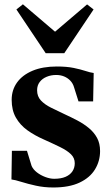

<svg xmlns="http://www.w3.org/2000/svg" viewBox="-20 -840 500 872"><path d="M222 11.5Q180 11.5 142.8 3.2Q105.5 -5 77 -14Q48.5 -23 32 -25L34 -155H102.5L123.5 -86.5Q130.5 -70.5 147.5 -57.2Q164.5 -44 186 -36Q207.5 -28 226 -28Q257 -28 277.8 -37Q298.5 -46 309 -62Q319.5 -78 319.5 -98.5Q319.5 -122.5 302.5 -139.2Q285.5 -156 254 -171.5Q222.5 -187 178 -207Q137 -225 104.2 -248.5Q71.5 -272 52.2 -305.8Q33 -339.5 33 -386.5Q33 -431.5 57.5 -465.5Q82 -499.5 128 -518.8Q174 -538 238 -538Q283 -538 314.5 -531.5Q346 -525 367.8 -517.8Q389.5 -510.5 405.5 -508.5L403 -379.5H336.5L316 -444.5Q311 -461.5 299.2 -473.8Q287.5 -486 271.2 -492.8Q255 -499.5 235 -499.5Q211.5 -499.5 191.8 -491.2Q172 -483 160.2 -467.5Q148.5 -452 148.5 -430Q148.5 -402 166 -383.5Q183.5 -365 211.8 -351Q240 -337 272 -322Q302.5 -308 331.5 -292.8Q360.5 -277.5 383.8 -258.2Q407 -239 420.8 -213.8Q434.5 -188.5 434.5 -154Q434.5 -108.5 411.5 -70.8Q388.5 -33 341.5 -10.8Q294.5 11.5 222 11.5ZM187.5 -598.5 54.5 -797 84 -820.5 230 -696 375.5 -820 405 -797 272 -598.5Z"/></svg>

Font: Merriweather 96pt
Style: Bold
Weight: 700
Version: Version 2.100